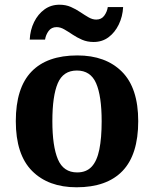

<svg xmlns="http://www.w3.org/2000/svg" viewBox="-20 -784 653 814"><path d="M304.6 10Q185 10 116 -59.3Q47 -128.7 47 -270.3Q47 -411 113.1 -480Q179.2 -549 308 -549Q428 -549 497 -480Q566 -411 566 -270.3Q566 -128.7 499.5 -59.3Q433 10 304.6 10ZM307.2 -53Q346 -53 368.7 -77.4Q391.3 -101.7 401.2 -150.5Q411 -199.2 411 -270Q411 -377 387.5 -431Q364 -485 306 -485Q248 -485 225 -431.2Q202 -377.5 202 -270Q202 -164 225.5 -108.5Q249 -53 307.2 -53ZM377 -606Q350 -606 328 -615.5Q306 -625 287.5 -637.5Q269 -650 252.5 -659.5Q236 -669 220 -669Q198 -669 186 -652.5Q174 -636 171 -616H106Q108 -657 124.5 -690.5Q141 -724 168.5 -744Q196 -764 232 -764Q259 -764 280.5 -754.5Q302 -745 320.5 -732.5Q339 -720 355.5 -710.5Q372 -701 388 -701Q410 -701 422 -717.5Q434 -734 437 -754H502Q500 -714 483.5 -680Q467 -646 440 -626Q413 -606 377 -606Z"/></svg>

Font: Noto Serif Thai
Style: Regular
Weight: 400
Designer: Monotype Design Team
Foundry: Monotype Imaging Inc.
Version: Version 2.001